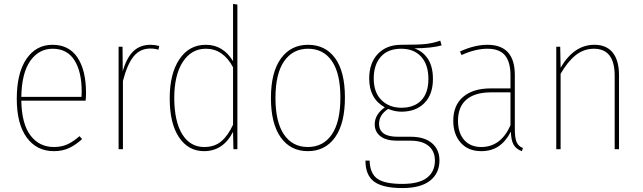

<svg xmlns="http://www.w3.org/2000/svg" viewBox="-20 -756 3258 973"><path d="M414 -246H88Q90 -128 134.5 -69.5Q179 -11 253 -11Q292 -11 321.5 -24.5Q351 -38 383 -66L396 -51Q363 -21 329.5 -5.5Q296 10 253 10Q166 10 115.5 -59Q65 -128 65 -255Q65 -386 114 -457.5Q163 -529 246 -529Q330 -529 373 -464Q416 -399 416 -284Q416 -268 414 -246ZM394 -292Q394 -393 357 -451Q320 -509 247 -509Q177 -509 133.5 -447.5Q90 -386 88 -265H393Q394 -273 394 -292Z M787 -523 783 -504Q765 -510 742 -510Q690 -510 657.5 -470.5Q625 -431 603 -346V0H581V-519H601L602 -395Q622 -464 656 -496.5Q690 -529 743 -529Q765 -529 787 -523Z M1183 -733V0H1163L1161 -88Q1111 10 1014 10Q934 10 887 -60.5Q840 -131 840 -258Q840 -382 889 -455.5Q938 -529 1023 -529Q1111 -529 1161 -446V-736ZM1161 -124V-415Q1111 -509 1023 -509Q950 -509 906.5 -442.5Q863 -376 863 -258Q864 -139 904 -75Q944 -11 1015 -11Q1067 -11 1101 -39.5Q1135 -68 1161 -124Z M1728 -262Q1728 -130 1678 -60Q1628 10 1540 10Q1452 10 1402.5 -60Q1353 -130 1353 -259Q1353 -390 1403.5 -459.5Q1454 -529 1541 -529Q1629 -529 1678.5 -461Q1728 -393 1728 -262ZM1376 -259Q1376 -138 1419 -74.5Q1462 -11 1540 -11Q1618 -11 1661.5 -74.5Q1705 -138 1705 -262Q1705 -384 1662 -446.5Q1619 -509 1541 -509Q1464 -509 1420 -446Q1376 -383 1376 -259Z M2218 -526Q2170 -512 2080 -511Q2125 -495 2149.5 -456Q2174 -417 2174 -356Q2174 -278 2131 -234Q2088 -190 2014 -190Q1982 -190 1947 -204Q1901 -174 1901 -129Q1901 -63 1995 -63H2062Q2131 -63 2169 -30.5Q2207 2 2207 57Q2207 122 2159.5 159.5Q2112 197 2019 197Q1920 197 1876 164.5Q1832 132 1832 58H1853Q1855 123 1892 149.5Q1929 176 2019 176Q2103 176 2143.5 145Q2184 114 2184 58Q2184 10 2152 -16.5Q2120 -43 2061 -43H1993Q1937 -43 1908 -65.5Q1879 -88 1879 -126Q1879 -176 1930 -212Q1851 -256 1851 -358Q1851 -437 1895 -483Q1939 -529 2013 -529Q2105 -529 2141 -533.5Q2177 -538 2211 -550ZM1874 -358Q1874 -287 1913.5 -248.5Q1953 -210 2014 -210Q2079 -210 2115 -247.5Q2151 -285 2151 -356Q2151 -428 2114.5 -468.5Q2078 -509 2013 -509Q1946 -509 1910 -468.5Q1874 -428 1874 -358Z M2630 -6 2625 10Q2596 0 2583 -22.5Q2570 -45 2569 -89Q2543 -39 2506.5 -14.5Q2470 10 2419 10Q2353 10 2315 -32.5Q2277 -75 2277 -144Q2277 -223 2327.5 -265.5Q2378 -308 2466 -308H2567V-374Q2567 -441 2539.5 -475Q2512 -509 2450 -509Q2389 -509 2319 -477L2311 -495Q2385 -529 2450 -529Q2589 -529 2589 -376V-102Q2589 -57 2598 -36Q2607 -15 2630 -6ZM2567 -121V-288H2469Q2387 -288 2344 -251.5Q2301 -215 2301 -144Q2301 -82 2332.5 -46.5Q2364 -11 2419 -11Q2518 -11 2567 -121Z M3117 -375V0H3095V-372Q3095 -509 2990 -509Q2938 -509 2897 -476Q2856 -443 2821 -382V0H2799V-519H2819L2821 -413Q2889 -529 2992 -529Q3054 -529 3085.5 -489Q3117 -449 3117 -375Z"/></svg>

Font: Fira Sans Condensed Thin
Style: Regular
Weight: 250
Width: 3
Designer: Carrois Corporate & Edenspiekermann AG
Foundry: Carrois Corporate GbR & Edenspiekermann AG
Version: Version 4.203